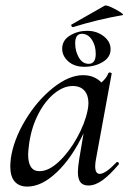

<svg xmlns="http://www.w3.org/2000/svg" viewBox="-20 -677 477 710"><path d="M273 -89 289 -184Q246 -93 190 -40Q134 13 81 13Q51 13 34.5 -5.5Q18 -24 18 -62Q18 -71 20 -91Q30 -160 73.5 -232.5Q117 -305 176 -352Q235 -399 287 -399Q329 -399 355 -372Q374 -388 381 -407Q383 -409 385 -409Q388 -409 391 -407.5Q394 -406 393 -405L335 -89Q332 -74 332 -62Q332 -34 349 -34Q370 -34 411 -77Q412 -78 414 -78Q417 -78 419 -74.5Q421 -71 419 -69Q386 -30 359 -10.5Q332 9 307 9Q287 9 277.5 -3Q268 -15 268 -41Q268 -57 273 -89ZM249 -359Q215 -359 181 -331.5Q147 -304 122 -256Q97 -208 88 -148Q84 -116 84 -106Q84 -44 126 -44Q160 -44 197.5 -79Q235 -114 264.5 -167Q294 -220 304 -269Q307 -283 307 -296Q307 -325 292 -342Q277 -359 249 -359ZM292 -430Q255 -430 232.5 -450Q210 -470 210 -497Q210 -528 238.5 -545.5Q267 -563 302 -563Q338 -563 363.5 -543Q389 -523 389 -495Q389 -465 359.5 -447.5Q330 -430 292 -430ZM258 -517Q258 -488 271.5 -464.5Q285 -441 308 -441Q334 -441 334 -478Q334 -509 319.5 -530.5Q305 -552 283 -552Q258 -552 258 -517ZM244 -582Q242 -586 246 -587L295 -615Q345 -644 367 -656Q372 -659 391 -650.5Q410 -642 425 -632Q440 -622 433 -621Q341 -605 251 -577H249Q245 -577 244 -582Z"/></svg>

Font: CormorantInfant-MediumItalic
Style: Italic
Weight: 500
Italic angle: -10°
Designer: Christian Thalmann (Catharsis Fonts)
Foundry: Catharsis Fonts
Version: Version 3.303